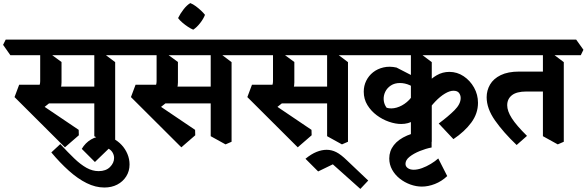

<svg xmlns="http://www.w3.org/2000/svg" viewBox="-72 -895 3794 1242"><path d="M348 58 22 -267 52 -347H197L160 -242L437 -55L438 -20ZM173 -171 88 -270Q115 -281 137.5 -294Q160 -307 174 -325.5Q188 -344 188 -370V-577L241 -556L326 -494V-362Q326 -322 305.5 -290.5Q285 -259 250.5 -230.5Q216 -202 173 -171ZM209 -226 208 -335H592L602 -226ZM-5 -538 -52 -605 -35 -639H444L491 -573L474 -538ZM634 39 538 -14V-581L584 -560L673 -493V22ZM428 -538 381 -605 398 -639H753L800 -573L783 -538Z M603 318Q546 318 488.5 289.5Q431 261 373.5 209.5Q316 158 260 91L318 37Q367 90 408 129.5Q449 169 487.5 190.5Q526 212 566 212Q613 212 639.5 185.5Q666 159 666 127Q666 110 657.5 94Q649 78 631 67L542 153L457 68Q480 29 516.5 7.5Q553 -14 593 -14Q628 -14 659.5 1.5Q691 17 715 43Q739 69 752.5 101.5Q766 134 766 169Q766 212 744.5 246Q723 280 686.5 299Q650 318 603 318Z M1101 58 775 -267 805 -347H950L913 -242L1190 -55L1191 -20ZM926 -171 841 -270Q868 -281 890.5 -294Q913 -307 927 -325.5Q941 -344 941 -370V-577L994 -556L1079 -494V-362Q1079 -322 1058.5 -290.5Q1038 -259 1003.5 -230.5Q969 -202 926 -171ZM962 -226 961 -335H1345L1355 -226ZM748 -538 701 -605 718 -639H1197L1244 -573L1227 -538ZM1387 39 1291 -14V-581L1337 -560L1426 -493V22ZM1181 -538 1134 -605 1151 -639H1506L1553 -573L1536 -538Z M1178 -703Q1163 -709 1144 -721.5Q1125 -734 1107.5 -749Q1090 -764 1080 -778Q1094 -807 1115.5 -834.5Q1137 -862 1159 -875Q1177 -868 1195 -854.5Q1213 -841 1228.5 -826.5Q1244 -812 1254 -799Q1244 -773 1222.5 -745.5Q1201 -718 1178 -703Z M1854 58 1528 -267 1558 -347H1703L1666 -242L1943 -55L1944 -20ZM1679 -171 1594 -270Q1621 -281 1643.5 -294Q1666 -307 1680 -325.5Q1694 -344 1694 -370V-577L1747 -556L1832 -494V-362Q1832 -322 1811.5 -290.5Q1791 -259 1756.5 -230.5Q1722 -202 1679 -171ZM1715 -226 1714 -335H2098L2108 -226ZM1501 -538 1454 -605 1471 -639H1950L1997 -573L1980 -538ZM2140 39 2044 -14V-581L2090 -560L2179 -493V22ZM1934 -538 1887 -605 1904 -639H2259L2306 -573L2289 -538Z M2259 327 2081 168 1986 214 1904 132Q1942 101 1976 87.5Q2010 74 2041 74Q2073 74 2103 89Q2133 104 2173 143L2310 273Z M2861 5 2766 -96Q2828 -142 2868 -182Q2908 -222 2908 -261Q2908 -279 2897.5 -293.5Q2887 -308 2861 -308Q2837 -308 2806 -289.5Q2775 -271 2744 -238.5Q2713 -206 2684 -163L2634 -277Q2656 -317 2686 -352Q2716 -387 2753.5 -408.5Q2791 -430 2835 -430Q2885 -430 2927 -402Q2969 -374 2994.5 -328.5Q3020 -283 3020 -230Q3020 -161 2977 -102.5Q2934 -44 2861 5ZM2523 -93Q2486 -93 2444 -107.5Q2402 -122 2365 -149.5Q2328 -177 2304.5 -215.5Q2281 -254 2281 -302Q2281 -340 2297 -372.5Q2313 -405 2341.5 -427.5Q2370 -450 2409 -459Q2448 -468 2493 -458L2658 -373L2645 -307Q2610 -330 2578.5 -344Q2547 -358 2515 -358Q2481 -358 2456.5 -342Q2432 -326 2420 -301Q2408 -276 2410 -248.5Q2412 -221 2429 -198Q2459 -189 2494 -199Q2529 -209 2560 -235Q2591 -261 2609 -299L2665 -172Q2638 -137 2604 -115Q2570 -93 2523 -93ZM2682 39 2586 -14V-581L2632 -560L2721 -493V22ZM2259 -538 2212 -605 2229 -639H3044L3092 -573L3075 -538Z M2657 312Q2620 312 2582.5 298.5Q2545 285 2514 260.5Q2483 236 2464.5 202.5Q2446 169 2446 130Q2446 82 2475.5 44Q2505 6 2562 -18.5Q2619 -43 2699 -50H2720V59Q2683 66 2643.5 82Q2604 98 2577.5 119Q2551 140 2551 165Q2551 182 2566 192.5Q2581 203 2604 203Q2629 203 2658 192.5Q2687 182 2715 165Q2743 148 2763 130L2821 244Q2785 278 2741.5 295Q2698 312 2657 312Z M3270 43Q3184 -39 3130 -116Q3076 -193 3076 -266Q3076 -310 3098 -348Q3120 -386 3167 -409Q3214 -432 3287 -432H3478L3484 -303H3333Q3270 -303 3239.5 -279Q3209 -255 3209 -214Q3209 -177 3238.5 -130.5Q3268 -84 3337 -16ZM3536 39 3440 -14V-581L3486 -560L3575 -493V22ZM3044 -538 2997 -605 3014 -639H3655L3702 -573L3685 -538Z"/></svg>

Font: Eczar SemiBold
Style: Regular
Weight: 600
Designer: Vaibhav Singh
Foundry: Rosetta Type Foundry
Version: Version 2.000